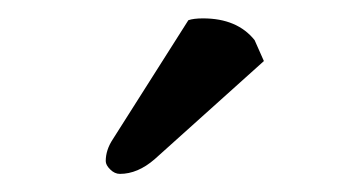

<svg xmlns="http://www.w3.org/2000/svg" viewBox="-20 -696 381 211"><path d="M187 -673.8Q192.9 -675.8 203.1 -675.8Q240.7 -675.8 259.8 -651.9L270 -628.9L149.9 -521Q131.3 -504.9 111.8 -504.9Q106 -504.9 101.1 -509.8Q96.2 -514.6 96.2 -519Q96.2 -531.2 104 -543Z"/></svg>

Font: Linux Libertine G
Style: Bold
Weight: 700
Designer: Philipp H. Poll
Foundry: Philipp H. Poll
Version: Version 5.0.3